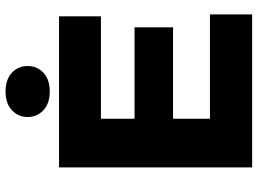

<svg xmlns="http://www.w3.org/2000/svg" viewBox="-139 -795 934 696"><g transform="rotate(-90 328.0 -447.0)"><path d="M69.2 0V-700H616.9V-548.1H245.5V-426.3H576.9V-286.7H245.5V-152.9H623.9V0ZM344.5 -733.6Q301.2 -733.6 276.5 -756.6Q251.8 -779.6 251.8 -813.8Q251.8 -847.9 276.5 -870.9Q301.2 -893.9 344.5 -893.9Q387.9 -893.9 412.3 -870.9Q436.7 -847.9 436.7 -813.8Q436.7 -779.6 412.3 -756.6Q387.9 -733.6 344.5 -733.6Z"/></g></svg>

Font: REM Medium
Style: Regular
Weight: 500
Designer: Octavio Pardo
Foundry: Ashler Design
Version: Version 1.005;gftools[0.9.28]